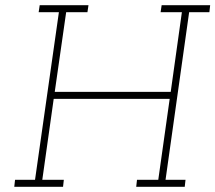

<svg xmlns="http://www.w3.org/2000/svg" viewBox="-20 -720 830 740"><path d="M603 -700 599 -673H681L638 -366H191L235 -673H317L321 -700H133L129 -673H207L115 -27H38L35 0H223L226 -27H143L187 -339H634L590 -27H508L505 0H692L695 -27H618L709 -673H787L790 -700Z"/></svg>

Font: Josefin Slab Thin Light
Style: Italic
Weight: 300
Italic angle: -12°
Version: Version 2.000